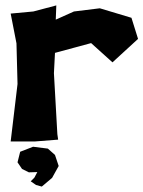

<svg xmlns="http://www.w3.org/2000/svg" viewBox="-20 -520 531 711"><path d="M54.7 42 44.9 81.1 61.5 105.5 86.9 118.2 118.2 117.2 107.4 137.7 93.8 151.4 113.3 165 134.8 170.9 172.9 138.7 197.3 94.7 183.6 53.7 157.2 30.3 102.5 23.4ZM19.5 -469.7 41 -359.4 44.9 -209 19.5 3.9H108.4L195.3 -2.9L192.4 -23.4L179.7 -249L183.6 -324.2L317.4 -360.4L396.5 -289.1L491.2 -376L466.8 -454.1L349.6 -489.3L253.9 -477.5L186.5 -447.3L188.5 -500L103.5 -477.5Z"/></svg>

Font: MaokenAssortedSans-TC
Style: Regular
Weight: 500
Version: Version 0.83